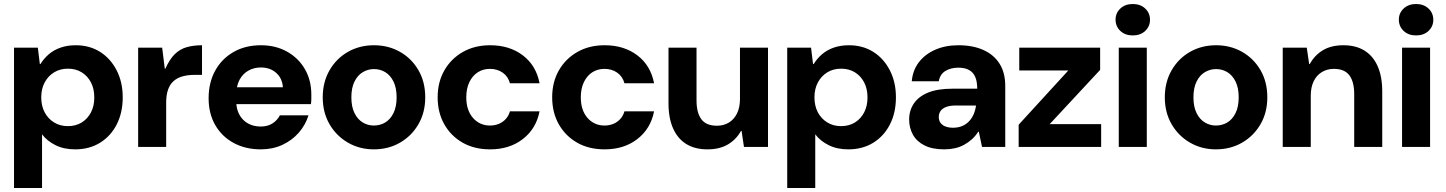

<svg xmlns="http://www.w3.org/2000/svg" viewBox="-20 -734 7222 959"><path d="M50 205V-496H169L179 -414H182Q200 -443 225 -464Q250 -485 283.5 -496.5Q317 -508 358 -508Q428 -508 480.5 -474.5Q533 -441 563 -382Q593 -323 593 -248Q593 -172 563.5 -113.5Q534 -55 480.5 -21.5Q427 12 355 12Q299 12 257 -9Q215 -30 190 -63V205ZM319 -104Q359 -104 388.5 -122.5Q418 -141 434.5 -173Q451 -205 451 -247Q451 -290 434.5 -322Q418 -354 388.5 -372.5Q359 -391 319 -391Q280 -391 250 -372.5Q220 -354 203 -322Q186 -290 186 -248Q186 -205 203 -173Q220 -141 250 -122.5Q280 -104 319 -104Z M670 0V-496H790L803 -391H806Q827 -438 853 -463.5Q879 -489 913 -498.5Q947 -508 989 -508V-360H951Q918 -360 891.5 -352.5Q865 -345 847 -329Q829 -313 819.5 -286.5Q810 -260 810 -222V0Z M1283 12Q1206 12 1147 -20Q1088 -52 1055 -109.5Q1022 -167 1022 -243Q1022 -321 1054.5 -380.5Q1087 -440 1146 -474Q1205 -508 1283 -508Q1357 -508 1414 -476Q1471 -444 1503 -388.5Q1535 -333 1535 -262Q1535 -252 1535 -239.5Q1535 -227 1533 -214H1122V-298H1393Q1390 -343 1359.5 -370Q1329 -397 1283 -397Q1249 -397 1221 -381.5Q1193 -366 1176.5 -335.5Q1160 -305 1160 -257V-228Q1160 -190 1175.5 -161.5Q1191 -133 1218.5 -117.5Q1246 -102 1282 -102Q1317 -102 1341 -117.5Q1365 -133 1378 -158H1521Q1506 -110 1472.5 -71.5Q1439 -33 1390.5 -10.5Q1342 12 1283 12Z M1847 12Q1776 12 1718 -21.5Q1660 -55 1626 -113.5Q1592 -172 1592 -248Q1592 -324 1626 -383Q1660 -442 1718 -475Q1776 -508 1848 -508Q1920 -508 1978 -475Q2036 -442 2070 -383.5Q2104 -325 2104 -248Q2104 -172 2070 -113.5Q2036 -55 1978 -21.5Q1920 12 1847 12ZM1847 -107Q1879 -107 1904.5 -122.5Q1930 -138 1945.5 -169.5Q1961 -201 1961 -248Q1961 -295 1945.5 -326.5Q1930 -358 1904.5 -373.5Q1879 -389 1848 -389Q1818 -389 1792 -373.5Q1766 -358 1750.5 -326.5Q1735 -295 1735 -248Q1735 -201 1750.5 -169.5Q1766 -138 1791.5 -122.5Q1817 -107 1847 -107Z M2428 12Q2349 12 2290.5 -21.5Q2232 -55 2199 -113.5Q2166 -172 2166 -248Q2166 -324 2199.5 -382.5Q2233 -441 2292 -474.5Q2351 -508 2428 -508Q2525 -508 2591.5 -457.5Q2658 -407 2675 -318H2527Q2518 -352 2491 -371Q2464 -390 2427 -390Q2393 -390 2366.5 -373Q2340 -356 2324.5 -324Q2309 -292 2309 -248Q2309 -215 2317.5 -189.5Q2326 -164 2342 -145.5Q2358 -127 2379.5 -117Q2401 -107 2427 -107Q2452 -107 2472 -115.5Q2492 -124 2506.5 -140Q2521 -156 2527 -178H2675Q2658 -91 2591.5 -39.5Q2525 12 2428 12Z M3000 12Q2921 12 2862.5 -21.5Q2804 -55 2771 -113.5Q2738 -172 2738 -248Q2738 -324 2771.5 -382.5Q2805 -441 2864 -474.5Q2923 -508 3000 -508Q3097 -508 3163.5 -457.5Q3230 -407 3247 -318H3099Q3090 -352 3063 -371Q3036 -390 2999 -390Q2965 -390 2938.5 -373Q2912 -356 2896.5 -324Q2881 -292 2881 -248Q2881 -215 2889.5 -189.5Q2898 -164 2914 -145.5Q2930 -127 2951.5 -117Q2973 -107 2999 -107Q3024 -107 3044 -115.5Q3064 -124 3078.5 -140Q3093 -156 3099 -178H3247Q3230 -91 3163.5 -39.5Q3097 12 3000 12Z M3513 12Q3451 12 3408 -14.5Q3365 -41 3342 -92.5Q3319 -144 3319 -219V-496H3459V-232Q3459 -171 3483 -138.5Q3507 -106 3561 -106Q3595 -106 3621 -122Q3647 -138 3661.5 -168Q3676 -198 3676 -240V-496H3816V0H3696L3684 -80H3681Q3658 -38 3616.5 -13Q3575 12 3513 12Z M3912 205V-496H4031L4041 -414H4044Q4062 -443 4087 -464Q4112 -485 4145.5 -496.5Q4179 -508 4220 -508Q4290 -508 4342.5 -474.5Q4395 -441 4425 -382Q4455 -323 4455 -248Q4455 -172 4425.5 -113.5Q4396 -55 4342.5 -21.5Q4289 12 4217 12Q4161 12 4119 -9Q4077 -30 4052 -63V205ZM4181 -104Q4221 -104 4250.5 -122.5Q4280 -141 4296.5 -173Q4313 -205 4313 -247Q4313 -290 4296.5 -322Q4280 -354 4250.5 -372.5Q4221 -391 4181 -391Q4142 -391 4112 -372.5Q4082 -354 4065 -322Q4048 -290 4048 -248Q4048 -205 4065 -173Q4082 -141 4112 -122.5Q4142 -104 4181 -104Z M4696 12Q4636 12 4597 -8Q4558 -28 4539.5 -62Q4521 -96 4521 -137Q4521 -182 4544.5 -217Q4568 -252 4615.5 -271.5Q4663 -291 4737 -291H4861Q4861 -327 4851 -350Q4841 -373 4820 -384.5Q4799 -396 4767 -396Q4729 -396 4702 -379.5Q4675 -363 4669 -328H4534Q4539 -383 4569.5 -423Q4600 -463 4651 -485.5Q4702 -508 4767 -508Q4839 -508 4891.5 -484.5Q4944 -461 4972.5 -416Q5001 -371 5001 -305V0H4885L4869 -76H4866Q4852 -54 4834 -38Q4816 -22 4795 -10.5Q4774 1 4749 6.5Q4724 12 4696 12ZM4740 -96Q4766 -96 4786 -104.5Q4806 -113 4820.5 -128.5Q4835 -144 4843.5 -164Q4852 -184 4855 -207H4753Q4724 -207 4705 -199.5Q4686 -192 4677.5 -179Q4669 -166 4669 -150Q4669 -132 4678 -120Q4687 -108 4703 -102Q4719 -96 4740 -96Z M5068 0V-111L5316 -382H5071V-496H5475V-385L5223 -114H5480V0Z M5568 0V-496H5708V0ZM5638 -557Q5600 -557 5576 -579.5Q5552 -602 5552 -636Q5552 -669 5576 -691.5Q5600 -714 5638 -714Q5676 -714 5700 -691.5Q5724 -669 5724 -635Q5724 -602 5700 -579.5Q5676 -557 5638 -557Z M6053 12Q5982 12 5924 -21.5Q5866 -55 5832 -113.5Q5798 -172 5798 -248Q5798 -324 5832 -383Q5866 -442 5924 -475Q5982 -508 6054 -508Q6126 -508 6184 -475Q6242 -442 6276 -383.5Q6310 -325 6310 -248Q6310 -172 6276 -113.5Q6242 -55 6184 -21.5Q6126 12 6053 12ZM6053 -107Q6085 -107 6110.5 -122.5Q6136 -138 6151.5 -169.5Q6167 -201 6167 -248Q6167 -295 6151.5 -326.5Q6136 -358 6110.5 -373.5Q6085 -389 6054 -389Q6024 -389 5998 -373.5Q5972 -358 5956.5 -326.5Q5941 -295 5941 -248Q5941 -201 5956.5 -169.5Q5972 -138 5997.5 -122.5Q6023 -107 6053 -107Z M6387 0V-496H6507L6519 -414H6522Q6546 -458 6587.5 -483Q6629 -508 6690 -508Q6752 -508 6795 -481.5Q6838 -455 6861 -403.5Q6884 -352 6884 -277V0H6744V-264Q6744 -325 6720 -357.5Q6696 -390 6642 -390Q6609 -390 6582.5 -374Q6556 -358 6541.5 -328Q6527 -298 6527 -256V0Z M6983 0V-496H7123V0ZM7053 -557Q7015 -557 6991 -579.5Q6967 -602 6967 -636Q6967 -669 6991 -691.5Q7015 -714 7053 -714Q7091 -714 7115 -691.5Q7139 -669 7139 -635Q7139 -602 7115 -579.5Q7091 -557 7053 -557Z"/></svg>

Font: DM Sans 9pt 36pt ExtraBold
Style: Regular
Weight: 800
Version: Version 4.004;gftools[0.9.30]